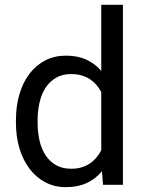

<svg xmlns="http://www.w3.org/2000/svg" viewBox="-20 -770 604 800"><path d="M46.4 -268.6Q46.4 -329.1 61.3 -378.7Q76.2 -428.2 103.5 -463.6Q130.9 -499 169.2 -518.6Q207.5 -538.1 254.9 -538.1Q303.2 -538.1 339.4 -521.7Q375.5 -505.4 401.9 -474.6V-750H492.2V0H409.2L404.8 -56.6Q378.4 -24.4 341.3 -7.3Q304.2 9.8 253.9 9.8Q207.5 9.8 169.2 -10.3Q130.9 -30.3 103.5 -66.2Q76.2 -102.1 61.3 -151.1Q46.4 -200.2 46.4 -258.3ZM136.7 -258.3Q136.7 -218.8 144.8 -183.8Q152.8 -148.9 169.9 -123Q187 -97.2 213.4 -82Q239.7 -66.9 276.4 -66.9Q300.3 -66.9 319.3 -72.5Q338.4 -78.1 353.8 -88.4Q369.1 -98.6 381.1 -112.8Q393.1 -127 401.9 -144V-386.7Q393.1 -402.8 381.3 -416.5Q369.6 -430.2 354.2 -440.2Q338.9 -450.2 319.8 -455.8Q300.8 -461.4 277.3 -461.4Q240.2 -461.4 213.6 -446Q187 -430.7 169.9 -404.3Q152.8 -377.9 144.8 -343Q136.7 -308.1 136.7 -268.6Z"/></svg>

Font: Dirooz
Style: Regular
Weight: 400
Foundry: DejaVu fonts team - Redesigned by Saber Rastikerdar
Version: Version 0.2.1